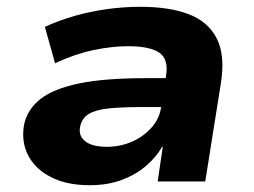

<svg xmlns="http://www.w3.org/2000/svg" viewBox="-20 -534 746 565"><path d="M244 11Q176 11 129.5 -13Q83 -37 62.5 -77.5Q42 -118 51 -168Q61 -213 99.5 -243Q138 -273 213 -288.5Q288 -304 408 -304H491L478 -219H400Q340 -219 300.5 -215Q261 -211 241 -198.5Q221 -186 216 -162Q210 -135 230.5 -118.5Q251 -102 295 -102Q333 -102 367 -116.5Q401 -131 425 -157.5Q449 -184 454 -218L469 -314Q476 -361 448 -379.5Q420 -398 357 -398Q309 -398 254.5 -386.5Q200 -375 142 -348L112 -455Q156 -475 202.5 -488Q249 -501 297.5 -507.5Q346 -514 393 -514Q479 -514 536 -492Q593 -470 618 -420.5Q643 -371 630 -289L584 0H444L459 -102H457Q438 -69 407 -43.5Q376 -18 335.5 -3.5Q295 11 244 11Z"/></svg>

Font: Nunito Sans 7pt SemiExpanded ExtraBold
Style: Italic
Weight: 800
Width: 6
Italic angle: -9°
Designer: Vernon Adams
Foundry: Vernon Adams
Version: Version 3.101;gftools[0.9.27]